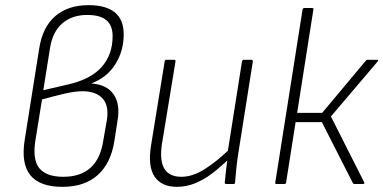

<svg xmlns="http://www.w3.org/2000/svg" viewBox="-20 -714 1488 745"><path d="M222 11Q134 11 97.5 -34.5Q61 -80 76 -172L132 -525Q145 -609 194.5 -651.5Q244 -694 324 -694Q391 -694 425.5 -666Q460 -638 460 -581Q460 -517 428 -465.5Q396 -414 336 -391V-390Q396 -385 421.5 -347Q447 -309 436 -246L424 -168Q411 -82 360 -35.5Q309 11 222 11ZM226 -28Q360 -28 381 -170L395 -250Q403 -306 377 -333Q351 -360 300 -360Q271 -360 228 -350Q185 -340 143 -328L118 -173Q105 -96 132 -62Q159 -28 226 -28ZM148 -364 243 -386Q332 -406 374.5 -454Q417 -502 417 -574Q417 -615 393 -635.5Q369 -656 318 -656Q260 -656 222 -623.5Q184 -591 174 -527Z M667 11Q607 11 580 -28.5Q553 -68 566 -149L619 -476Q620 -482 626 -482H655Q662 -482 661 -476L608 -153Q599 -90 618 -59Q637 -28 684 -28Q727 -28 774 -57.5Q821 -87 877 -141L871 -100Q836 -66 803 -41Q770 -16 736 -2.5Q702 11 667 11ZM859 0Q852 0 852 -5Q854 -29 857 -53Q860 -77 863 -102V-121L919 -476Q921 -482 927 -482H955Q962 -482 961 -475L904 -115Q900 -89 897 -60Q894 -31 892 -5Q892 0 886 0Z M1443 -482Q1447 -482 1447.5 -480Q1448 -478 1445 -475L1264 -262L1393 -7Q1395 -5 1393.5 -2.5Q1392 0 1389 0H1355Q1351 0 1349 -4L1229 -240H1127L1090 -5Q1089 0 1083 0H1053Q1047 0 1048 -5L1154 -677Q1156 -683 1161 -683H1190Q1198 -683 1196 -677L1133 -276H1230L1399 -478Q1402 -482 1407 -482Z"/></svg>

Font: Sofia Sans Semi Condensed ExtraLight
Style: Italic
Weight: 250
Italic angle: -9°
Version: Version 4.100